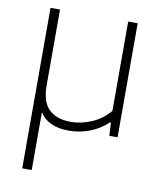

<svg xmlns="http://www.w3.org/2000/svg" viewBox="-85 -608 753 896"><g transform="rotate(10 292.0 -160.0)"><path d="M494.5 -540.5V0H455.5L452 -62.5H447.5Q411 -27.5 363.5 -9.2Q316 9 264 9Q166 9 126.5 -54V220H81.5V-540.5H126.5V-181.5Q126.5 -102.5 163.2 -67.8Q200 -33 266 -33Q315.5 -33 364.8 -54Q414 -75 449.5 -117.5V-540.5Z"/></g></svg>

Font: Encode Sans Semi Expanded ExLight
Style: Regular
Weight: 275
Width: 6
Designer: Multiple Designers
Foundry: Impallari Type
Version: Version 2.000